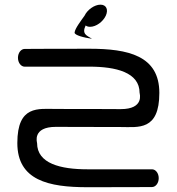

<svg xmlns="http://www.w3.org/2000/svg" viewBox="-20 -782 738 802"><path d="M214 -326.9C140.5 -326.9 52.4 -343.6 52.4 -184.5C52.4 -28.3 183.5 0 345 0C506.5 0 615 -0.7 615 -0.7C630 -0.7 643 -16.9 643 -37.8C643 -58.7 630 -74.8 615 -74.8C615 -74.8 456.5 -74.8 345 -74.8C233.5 -74.8 134.9 -98.6 134.9 -184.5C134.9 -186.4 113.5 -252.3 214 -252.1C214.5 -252.3 322.5 -251.4 484 -251.4C557.5 -251.4 645.6 -234.8 645.6 -393.9C645.6 -550 514.5 -578.4 353 -578.4C191.5 -578.4 83 -577.6 83 -577.6C68 -577.6 55 -561.5 55 -540.6C55 -519.7 68 -503.5 83 -503.5C83 -503.5 241.5 -503.6 353 -503.6C464.5 -503.6 563.1 -479.8 563.1 -393.9C563.1 -392 584.5 -326 484 -326.2C484 -326.2 375.5 -326.9 214 -326.9ZM421.8 -716.2C433.4 -741.2 424.6 -762.5 399.6 -762.5C374.6 -762.5 344.7 -741.2 333 -716.2C318.5 -695.8 292.9 -662.5 291.6 -646.2C290.1 -635 331.5 -624.6 364.4 -620C342.5 -633.5 320.6 -639.5 337.7 -675.6C342.4 -672 348.7 -670 356.4 -670C381.4 -670 410.1 -691.2 421.8 -716.2Z"/></svg>

Font: Hi.
Style: Regular
Weight: 400
Designer: Mew Too, Robert Jablonski
Foundry: Cannot Into Space Fonts
Version: Version 1.996